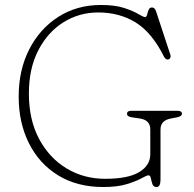

<svg xmlns="http://www.w3.org/2000/svg" viewBox="-20 -734 781 771"><path d="M624.5 -12.5Q624.5 17 608.5 17Q596 17 592 5.2Q588 -6.5 585.8 -18.2Q583.5 -30 576 -30Q569.5 -30 548.5 -18.2Q527.5 -6.5 489.8 5.2Q452 17 394.5 17Q289.5 17 213.2 -30Q137 -77 96 -159.2Q55 -241.5 55 -346Q55 -453 97.5 -536Q140 -619 214.5 -666.5Q289 -714 385 -714Q442 -714 478.5 -702Q515 -690 535.2 -677.8Q555.5 -665.5 562.5 -665.5Q568.5 -665.5 570.8 -675.2Q573 -685 576.8 -694.5Q580.5 -704 590.5 -704Q601.5 -704 606.5 -689L664 -514.5Q666.5 -507 663.2 -501Q660 -495 653 -495Q644.5 -495 638 -507.5Q590 -603.5 524.8 -643.8Q459.5 -684 374.5 -684Q298 -684 234.8 -644.5Q171.5 -605 133.8 -532Q96 -459 96 -358.5Q96 -253 137 -176.2Q178 -99.5 247.2 -57.8Q316.5 -16 402 -16Q494.5 -16 539 -43Q583.5 -70 583.5 -114.5V-214Q583.5 -251.5 542.5 -258L509 -263Q490 -266 490 -277Q490 -289 507 -289H693.5Q710.5 -289 710.5 -277Q710.5 -267 691.5 -263L665.5 -258Q624.5 -250 624.5 -214Z"/></svg>

Font: Fraunces 9pt SuperSoft Thin
Style: Regular
Weight: 100
Version: Version 1.000;[b76b70a41]